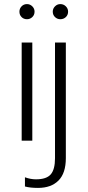

<svg xmlns="http://www.w3.org/2000/svg" viewBox="-20 -688 428 939"><path d="M75 -631Q75 -646 85.5 -657Q96 -668 112 -668Q127 -668 138 -657Q149 -646 149 -631Q149 -615 138 -604.5Q127 -594 112 -594Q96 -594 85.5 -604.5Q75 -615 75 -631ZM238 -631Q238 -646 249 -657Q260 -668 275 -668Q291 -668 302 -657Q313 -646 313 -631Q313 -615 302 -604.5Q291 -594 275 -594Q260 -594 249 -604.5Q238 -615 238 -631ZM86 -480H138V0H86ZM102 224V179Q129 189 156 189Q207 189 228 165Q249 141 249 86V-480H302V85Q302 159 266 195Q230 231 166 231Q127 231 102 224Z"/></svg>

Font: Prompt ExtraLight
Style: Regular
Weight: 275
Designer: Katatrad Team
Foundry: CadsonDemak
Version: Version 1.001